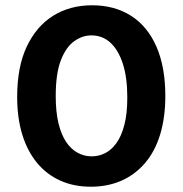

<svg xmlns="http://www.w3.org/2000/svg" viewBox="-20 -693 692 727"><path d="M324 14Q260 14 208.5 -9Q157 -32 120.5 -76Q84 -120 64.5 -183Q45 -246 45 -326Q45 -440 81.5 -517Q118 -594 181.5 -633.5Q245 -673 329 -673Q414 -673 476.5 -633Q539 -593 572.5 -516Q606 -439 606 -330Q606 -248 586.5 -184Q567 -120 529.5 -76Q492 -32 440 -9Q388 14 324 14ZM327 -101Q354 -101 378 -113Q402 -125 421 -151.5Q440 -178 451 -220.5Q462 -263 462 -324Q462 -400 445 -452Q428 -504 398 -531.5Q368 -559 326 -559Q292 -559 261 -537Q230 -515 210.5 -465Q191 -415 191 -329Q191 -269 201.5 -226Q212 -183 230.5 -155.5Q249 -128 274 -114.5Q299 -101 327 -101Z"/></svg>

Font: Bricolage Grotesque 18pt
Style: Bold
Weight: 700
Designer: Mathieu Triay
Foundry: Atelier Triay
Version: Version 1.000;gftools[0.9.30]